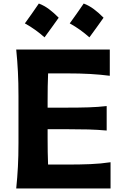

<svg xmlns="http://www.w3.org/2000/svg" viewBox="-20 -1070 703 1090"><path d="M72.1 0H607.6V-149Q552.4 -140.6 492.4 -138.2Q432.3 -135.8 365.4 -135.8H252.9Q251.5 -171.5 250.9 -207.6Q250.3 -243.6 250.3 -284.5V-336.5H357.4Q428.5 -336.5 481.1 -335.1Q533.7 -333.6 585.6 -329V-467.9Q536.3 -462.3 483.6 -460.6Q430.9 -458.9 357.9 -458.9H250.3V-498.4Q250.3 -541.4 250.9 -578.8Q251.5 -616.2 253.1 -653.4H353.6Q433.8 -653.4 492.7 -650Q551.7 -646.5 603.3 -639.8V-788.8H72.1Q78.6 -723.6 81.7 -662.4Q84.9 -601.3 84.9 -525.1V-257.9Q84.9 -183.8 81.7 -123.8Q78.6 -63.9 72.1 0ZM455.2 -1049.9Q435.9 -1021.7 416.3 -993.7Q396.7 -965.7 375.9 -937.2Q407.4 -919.9 435.1 -899.9Q462.9 -880 487.5 -857.9Q508.6 -886.4 528.6 -914.3Q548.5 -942.1 567.9 -969.5Q541.4 -996.6 513.3 -1017.7Q485.2 -1038.7 455.2 -1049.9ZM200.5 -1049.9Q181.1 -1021.7 161.6 -993.7Q142 -965.7 121.2 -937.2Q152.7 -919.9 180.4 -899.9Q208.2 -880 232.8 -857.9Q253.9 -886.4 273.8 -914.3Q293.8 -942.1 313.2 -969.5Q286.7 -996.6 258.6 -1017.7Q230.5 -1038.7 200.5 -1049.9Z"/></svg>

Font: Pinar-VF
Style: Regular
Weight: 300
Designer: Amin Abedi
Version: Version 3.0